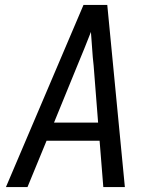

<svg xmlns="http://www.w3.org/2000/svg" viewBox="-20 -755 640 775"><path d="M4 0 317 -735H413L484 0H397L382 -187H168L91 0ZM198 -260H376L358 -490Q354 -524 352 -558Q350 -592 347 -626Q334 -592 320 -558Q306 -524 292 -490Z"/></svg>

Font: Iosevka Extended
Style: Italic
Weight: 400
Width: 7
Italic angle: -9°
Monospace: yes
Designer: Belleve Invis
Foundry: Belleve Invis
Version: Version 32.5.0; ttfautohint (v1.8.4)